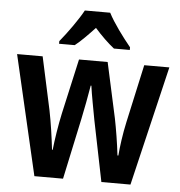

<svg xmlns="http://www.w3.org/2000/svg" viewBox="-54 -817 814 868"><g transform="rotate(5 353.5 -383.0)"><path d="M411 -766H296C274 -725 227 -659 193 -618V-606H264C290 -626 321 -658 353 -692C383 -658 414 -628 442 -606H514V-618C478 -662 434 -721 411 -766ZM382 -276 438 0H570L699 -543H585L527 -279C515 -225 507 -164 504 -126H500C494 -180 483 -246 474 -291L419 -543H289L233 -293C221 -238 211 -172 206 -126H203C197 -179 187 -249 176 -303L124 -543H8L134 0H264L323 -276C332 -317 345 -388 352 -430H355C360 -391 374 -320 382 -276Z"/></g></svg>

Font: Noto Sans Arabic UI Cn SmBd
Style: Regular
Weight: 600
Width: 3
Designer: Monotype Design Team, Nadine Chahine and Nizar Qandah
Foundry: Monotype Imaging Inc.
Version: Version 2.010